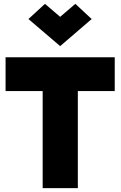

<svg xmlns="http://www.w3.org/2000/svg" viewBox="-20 -979 627 999"><path d="M202 0V-617H385V0ZM9 -505V-681H577V-505ZM293 -739 128 -880 214 -959 325 -864H261L372 -959L457 -880Z"/></svg>

Font: Gabarito Black
Style: Regular
Weight: 900
Designer: Leandro Assis / Alvaro Franca / Felipe Casaprima
Foundry: Naipe Foundry
Version: Version 1.000